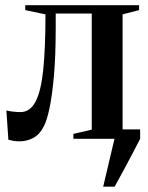

<svg xmlns="http://www.w3.org/2000/svg" viewBox="-20 -522 556 722"><path d="M368 180 410.5 0 397 -35.5H507V0Q490.5 32.5 474 63.5Q457.5 94.5 441.8 123.8Q426 153 411 180ZM53 9.5Q39.5 9.5 29.2 7.5Q19 5.5 11.5 3.5L4 -106.5Q14 -104 29 -102.2Q44 -100.5 57 -100.5Q92.5 -100.5 113.2 -139Q134 -177.5 142.5 -258.8Q151 -340 151 -468L75 -484V-502.5H503V-484L441 -468V-34.5L504 -18.5V0H256V-18.5L325 -34.5V-471H189.5V-417.5Q189.5 -313.5 183 -239.2Q176.5 -165 166.8 -118Q157 -71 146 -49.5Q131 -18 106.8 -4.2Q82.5 9.5 53 9.5Z"/></svg>

Font: Merriweather 144pt SemiBold
Style: Regular
Weight: 600
Version: Version 2.100